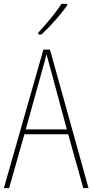

<svg xmlns="http://www.w3.org/2000/svg" viewBox="-20 -971 477 991"><path d="M327 -944V-951H297C265 -901 223 -852 178 -803V-793H194C237 -832 294 -896 327 -944ZM410 0H437L238 -715H204L0 0H27L106 -278H332ZM243 -607 325 -303H113L197 -606C206 -638 213 -662 220 -691C228 -660 235 -637 243 -607Z"/></svg>

Font: Noto Sans Sinhala Condensed Thin
Style: Regular
Weight: 100
Width: 3
Designer: Jelle Bosma - Monotype Design Team
Foundry: Monotype Imaging Inc.
Version: Version 2.006